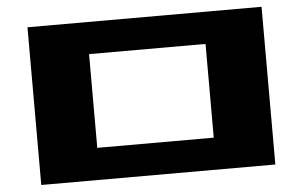

<svg xmlns="http://www.w3.org/2000/svg" viewBox="-50 -774 1339 849"><g transform="rotate(-5 619.5 -350.0)"><path d="M100 0V-700H1139V0ZM361 -142H878V-558H361Z"/></g></svg>

Font: Stalin One
Style: Regular
Weight: 400
Designer: Jovanny Lemonad
Foundry: Alexey Maslov, Jovanny Lemonad
Version: Version 3.002; ttfautohint (v0.91) -l 8 -r 50 -G 200 -x 0 -w